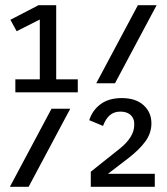

<svg xmlns="http://www.w3.org/2000/svg" viewBox="-20 -718 640 738"><path d="M39 -413H133V-643L44 -598L20 -642L128 -698H196V-413H279V-363H39ZM510 -698H582L422 -398H350ZM178 -300H250L90 0H18ZM329 -58 442 -148Q469 -170 482.5 -192.5Q496 -215 496 -238V-243Q496 -263 482 -276Q468 -289 443 -289Q418 -289 402 -275Q386 -261 376 -234L323 -256Q335 -294 366.5 -317.5Q398 -341 448 -341Q502 -341 532 -313.5Q562 -286 562 -244Q562 -206 538.5 -174Q515 -142 472 -109L395 -50H575V0H329Z"/></svg>

Font: iA Writer Quattro V
Style: Regular
Weight: 400
Designer: Mike Abbink, Paul van der Laan, Pieter van Rosmalen, Oliver Reichenstein
Foundry: Information Architects Inc.
Version: Version 2.000